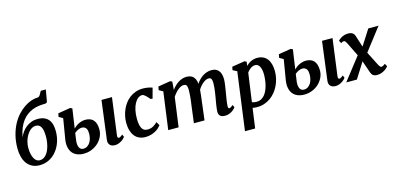

<svg xmlns="http://www.w3.org/2000/svg" viewBox="-90 -1469 4831 2331"><g transform="rotate(-15 2326.0 -304.0)"><path d="M242.7 7.8Q188 7.8 148.2 -12.9Q108.4 -33.7 82.5 -69.6Q56.6 -105.5 44.2 -153.6Q31.7 -201.7 31.7 -255.9Q31.7 -346.7 51 -421.9Q70.3 -497.1 102.1 -556.6Q133.8 -616.2 175 -660.6Q216.3 -705.1 260.3 -734.4Q304.2 -763.7 347.4 -778.1Q390.6 -792.5 427.2 -792.5Q436.5 -792.5 445.1 -798.3Q453.6 -804.2 459.5 -814L486.8 -861.8H549.8L527.8 -731.9Q526.4 -721.7 524.2 -714.6Q522 -707.5 517.6 -703.6Q513.2 -699.7 506.1 -698Q499 -696.3 487.3 -696.3Q448.7 -696.3 410.4 -690.4Q372.1 -684.6 335.9 -670.2Q299.8 -655.8 267.1 -631.8Q234.4 -607.9 207 -572Q179.7 -536.1 159.2 -486.6Q138.7 -437 127 -372.1Q140.6 -406.2 162.6 -437Q184.6 -467.8 213.9 -491Q243.2 -514.2 279.5 -527.8Q315.9 -541.5 358.4 -541.5Q409.2 -541.5 443.4 -526.4Q477.5 -511.2 498.3 -484.6Q519 -458 527.8 -421.4Q536.6 -384.8 536.6 -341.8Q536.6 -269 514.9 -205.6Q493.2 -142.1 454.1 -94.5Q415 -46.9 361.1 -19.5Q307.1 7.8 242.7 7.8ZM258.3 -49.8Q284.2 -49.8 305.2 -61.5Q326.2 -73.2 342.5 -93.3Q358.9 -113.3 370.6 -139.6Q382.3 -166 389.9 -195.8Q397.5 -225.6 400.9 -256.8Q404.3 -288.1 403.8 -317.4Q403.3 -357.4 397.5 -386Q391.6 -414.6 380.6 -432.6Q369.6 -450.7 353.8 -459Q337.9 -467.3 317.9 -467.3Q283.7 -467.3 254.4 -445.3Q225.1 -423.3 204.1 -388.7Q183.1 -354 171.4 -311.3Q159.7 -268.6 160.6 -227.1Q161.1 -186 168.5 -153.1Q175.8 -120.1 188.5 -97.2Q201.2 -74.2 219 -62Q236.8 -49.8 258.3 -49.8Z M1169.9 -564H1301.8L1240.2 -102.5Q1234.9 -65.4 1255.9 -65.4Q1262.7 -65.4 1273.7 -70.8Q1284.7 -76.2 1303.7 -92.8L1317.9 -61Q1312.5 -52.7 1300.5 -40.5Q1288.6 -28.3 1271.2 -17.3Q1253.9 -6.3 1232.9 1.5Q1211.9 9.3 1188.5 9.3Q1165 9.3 1148.4 2.4Q1131.8 -4.4 1122.1 -16.4Q1112.3 -28.3 1108.6 -43.9Q1105 -59.6 1107.4 -77.1ZM793.9 11.2Q749.5 11.2 712.6 -3.4Q675.8 -18.1 651.9 -48.3Q627.9 -78.6 619.9 -125.7Q611.8 -172.9 625 -237.8L663.6 -470.2L613.3 -499L621.6 -542.5L775.9 -567.9L801.8 -556.2L766.1 -312.5Q777.3 -324.2 792.7 -336.4Q808.1 -348.6 827.4 -358.6Q846.7 -368.7 869.4 -375.2Q892.1 -381.8 918 -381.8Q947.3 -381.8 972.2 -373.3Q997.1 -364.7 1014.9 -346.2Q1032.7 -327.6 1042.7 -297.4Q1052.7 -267.1 1052.7 -224.1Q1052.7 -178.7 1033.2 -136.2Q1013.7 -93.8 979 -61Q944.3 -28.3 897 -8.5Q849.6 11.2 793.9 11.2ZM804.2 -48.3Q834.5 -48.3 856.4 -63Q878.4 -77.6 892.3 -100.6Q906.2 -123.5 912.8 -152.1Q919.4 -180.7 919.4 -208Q919.4 -225.6 916.7 -242.2Q914.1 -258.8 906.2 -271.7Q898.4 -284.7 884.5 -292.7Q870.6 -300.8 848.6 -300.8Q839.8 -300.8 829.1 -298.1Q818.4 -295.4 806.4 -290.3Q794.4 -285.2 782 -277.3Q769.5 -269.5 758.3 -259.3L748 -187.5Q741.7 -151.4 743.7 -125Q745.6 -98.6 753.7 -81.5Q761.7 -64.5 774.9 -56.4Q788.1 -48.3 804.2 -48.3Z M1570.8 9.8Q1528.3 9.8 1494.6 -4.9Q1460.9 -19.5 1437.5 -48.1Q1414.1 -76.7 1401.1 -118.7Q1388.2 -160.6 1387.7 -215.3Q1387.2 -254.9 1395.5 -296.4Q1403.8 -337.9 1420.4 -377.2Q1437 -416.5 1462.2 -451.2Q1487.3 -485.8 1521.2 -511.7Q1555.2 -537.6 1597.4 -552.7Q1639.6 -567.9 1690.9 -567.9Q1705.1 -567.9 1720.7 -566.4Q1736.3 -564.9 1752 -562.5Q1767.6 -560.1 1782 -556.2Q1796.4 -552.2 1808.1 -547.4L1772.9 -417.5Q1772.5 -418 1768.8 -418.5Q1765.1 -418.9 1760.7 -419.4Q1756.3 -419.9 1752.7 -420.2Q1749 -420.4 1748.5 -420.9Q1739.3 -431.6 1728 -444.3Q1716.8 -457 1705.1 -468Q1693.4 -479 1682.1 -486.1Q1670.9 -493.2 1661.1 -493.2Q1633.8 -493.2 1608.9 -474.4Q1584 -455.6 1565.2 -420.9Q1546.4 -386.2 1535.6 -336.4Q1524.9 -286.6 1525.9 -224.6Q1526.4 -184.1 1532.7 -155Q1539.1 -126 1550.5 -107.4Q1562 -88.9 1578.9 -80.3Q1595.7 -71.8 1617.7 -71.8Q1638.7 -71.8 1655.8 -75.9Q1672.9 -80.1 1688 -87.9Q1703.1 -95.7 1716.8 -106.7Q1730.5 -117.7 1744.6 -130.9L1770.5 -85.4Q1760.7 -71.8 1743.4 -55.2Q1726.1 -38.6 1700.7 -24.2Q1675.3 -9.8 1642.8 0Q1610.4 9.8 1570.8 9.8Z M1921.9 -469.7 1871.1 -499 1879.9 -542.5 2033.7 -567.9 2058.1 -556.2 2049.8 -453.6Q2066.9 -477.5 2087.9 -498.5Q2108.9 -519.5 2132.8 -534.9Q2156.7 -550.3 2182.9 -559.1Q2209 -567.9 2236.3 -567.9Q2261.2 -567.9 2282.2 -561.8Q2303.2 -555.7 2318.8 -541.5Q2334.5 -527.3 2344.5 -504.6Q2354.5 -481.9 2357.9 -448.7Q2375 -475.1 2396.5 -496.8Q2418 -518.6 2442.6 -534.4Q2467.3 -550.3 2494.9 -559.1Q2522.5 -567.9 2551.8 -567.9Q2578.1 -567.9 2600.1 -559.8Q2622.1 -551.8 2638.2 -534.2Q2654.3 -516.6 2663.3 -488.5Q2672.4 -460.4 2672.4 -420.4Q2672.4 -406.2 2670.2 -385.3Q2668 -364.3 2664.6 -340.6Q2661.1 -316.9 2657 -292.2Q2652.8 -267.6 2649.4 -246.6Q2646.5 -227.5 2643.1 -208Q2639.6 -188.5 2636.7 -168.9Q2633.8 -149.4 2631.6 -131.1Q2629.4 -112.8 2628.9 -96.7Q2627.9 -79.1 2632.3 -72Q2636.7 -64.9 2643.6 -64.9Q2651.9 -64.9 2661.9 -70.3Q2671.9 -75.7 2691.9 -91.8L2706.1 -60.5Q2702.1 -55.2 2691.4 -43.5Q2680.7 -31.7 2663.6 -19.8Q2646.5 -7.8 2623.5 1.2Q2600.6 10.3 2572.3 10.3Q2547.4 10.3 2531.5 4.4Q2515.6 -1.5 2506.6 -11.7Q2497.6 -22 2494.1 -35.4Q2490.7 -48.8 2491.2 -64.5Q2491.7 -78.1 2493.7 -95.9Q2495.6 -113.8 2498.5 -133.8Q2501.5 -153.8 2505.1 -175.3Q2508.8 -196.8 2512.7 -217.8Q2516.1 -237.8 2520 -262Q2523.9 -286.1 2527.3 -311.3Q2530.8 -336.4 2533 -361.3Q2535.2 -386.2 2535.2 -408.2Q2535.2 -431.2 2532 -445.1Q2528.8 -459 2522.9 -466.8Q2517.1 -474.6 2509.3 -477.1Q2501.5 -479.5 2491.7 -479.5Q2476.1 -479.5 2458.5 -471.7Q2440.9 -463.9 2423.3 -449.7Q2405.8 -435.5 2388.9 -416.3Q2372.1 -397 2357.9 -374Q2355.5 -342.8 2351.8 -309.3Q2348.1 -275.9 2344.2 -246.6L2314 0H2180.2L2208 -216.3Q2210.9 -236.8 2214.1 -261Q2217.3 -285.2 2219.7 -310.3Q2222.2 -335.4 2223.6 -360.1Q2225.1 -384.8 2225.1 -406.7Q2224.6 -431.2 2221.4 -445.8Q2218.3 -460.4 2212.4 -468Q2206.5 -475.6 2197.5 -477.8Q2188.5 -480 2176.3 -480Q2161.1 -480 2143.1 -471.4Q2125 -462.9 2106.7 -447.8Q2088.4 -432.6 2070.8 -412.4Q2053.2 -392.1 2038.6 -368.7L1988.3 0H1857.9Z M2882.3 253.9H2754.4L2852.5 -474.1L2799.8 -501L2808.1 -542.5L2967.8 -567.9L2992.2 -556.2L2986.3 -505.4Q2998 -517.6 3012.5 -528.8Q3026.9 -540 3044.4 -548.8Q3062 -557.6 3082.3 -562.7Q3102.5 -567.9 3126 -567.9Q3168.5 -567.9 3200 -553Q3231.4 -538.1 3252.4 -510.5Q3273.4 -482.9 3283.9 -443.8Q3294.4 -404.8 3294.4 -356.4Q3294.4 -311.5 3284.4 -266.6Q3274.4 -221.7 3255.1 -181.2Q3235.8 -140.6 3208 -105.7Q3180.2 -70.8 3144.5 -45.2Q3108.9 -19.5 3065.7 -4.9Q3022.5 9.8 2973.1 9.8Q2959 9.8 2945.1 8.1Q2931.2 6.3 2917 3.9ZM2926.8 -64.9Q2939.5 -59.1 2953.9 -56.6Q2968.3 -54.2 2986.8 -54.2Q3017.1 -54.2 3041.3 -66.9Q3065.4 -79.6 3084.2 -101.6Q3103 -123.5 3116.7 -152.8Q3130.4 -182.1 3138.9 -215.3Q3147.5 -248.5 3151.6 -283.9Q3155.8 -319.3 3155.8 -353Q3155.8 -382.8 3150.9 -408Q3146 -433.1 3136.5 -451.2Q3127 -469.2 3113 -479.2Q3099.1 -489.3 3080.6 -489.3Q3064 -489.3 3049.1 -483.6Q3034.2 -478 3021.2 -469Q3008.3 -460 2997.1 -448.2Q2985.8 -436.5 2977.1 -424.3Z M3941.9 -564H4073.7L4012.2 -102.5Q4006.8 -65.4 4027.8 -65.4Q4034.7 -65.4 4045.7 -70.8Q4056.6 -76.2 4075.7 -92.8L4089.8 -61Q4084.5 -52.7 4072.5 -40.5Q4060.5 -28.3 4043.2 -17.3Q4025.9 -6.3 4004.9 1.5Q3983.9 9.3 3960.4 9.3Q3937 9.3 3920.4 2.4Q3903.8 -4.4 3894 -16.4Q3884.3 -28.3 3880.6 -43.9Q3877 -59.6 3879.4 -77.1ZM3565.9 11.2Q3521.5 11.2 3484.6 -3.4Q3447.8 -18.1 3423.8 -48.3Q3399.9 -78.6 3391.8 -125.7Q3383.8 -172.9 3397 -237.8L3435.5 -470.2L3385.3 -499L3393.6 -542.5L3547.9 -567.9L3573.7 -556.2L3538.1 -312.5Q3549.3 -324.2 3564.7 -336.4Q3580.1 -348.6 3599.4 -358.6Q3618.7 -368.7 3641.4 -375.2Q3664.1 -381.8 3689.9 -381.8Q3719.2 -381.8 3744.1 -373.3Q3769 -364.7 3786.9 -346.2Q3804.7 -327.6 3814.7 -297.4Q3824.7 -267.1 3824.7 -224.1Q3824.7 -178.7 3805.2 -136.2Q3785.6 -93.8 3751 -61Q3716.3 -28.3 3668.9 -8.5Q3621.6 11.2 3565.9 11.2ZM3576.2 -48.3Q3606.4 -48.3 3628.4 -63Q3650.4 -77.6 3664.3 -100.6Q3678.2 -123.5 3684.8 -152.1Q3691.4 -180.7 3691.4 -208Q3691.4 -225.6 3688.7 -242.2Q3686 -258.8 3678.2 -271.7Q3670.4 -284.7 3656.5 -292.7Q3642.6 -300.8 3620.6 -300.8Q3611.8 -300.8 3601.1 -298.1Q3590.3 -295.4 3578.4 -290.3Q3566.4 -285.2 3554 -277.3Q3541.5 -269.5 3530.3 -259.3L3520 -187.5Q3513.7 -151.4 3515.6 -125Q3517.6 -98.6 3525.6 -81.5Q3533.7 -64.5 3546.9 -56.4Q3560.1 -48.3 3576.2 -48.3Z M4315.4 -282.7 4230 -456.1Q4223.1 -470.2 4215.1 -480.5Q4207 -490.7 4196.8 -490.7Q4184.6 -490.7 4176.3 -487.1Q4168 -483.4 4159.7 -476.6L4141.1 -511.2Q4144 -515.6 4154.3 -524.9Q4164.6 -534.2 4180.9 -543.7Q4197.3 -553.2 4219.2 -560.5Q4241.2 -567.9 4267.6 -567.9Q4304.2 -567.9 4323.7 -554.7Q4343.3 -541.5 4351.6 -516.6L4398.9 -369.1L4523.4 -564H4652.3L4435.1 -282.2L4518.6 -117.7Q4522 -110.8 4526.4 -102.8Q4530.8 -94.7 4535.9 -88.1Q4541 -81.5 4546.1 -77.1Q4551.3 -72.8 4556.6 -72.8Q4560.1 -72.8 4564.5 -73.5Q4568.8 -74.2 4574.7 -76.9Q4580.6 -79.6 4588.1 -84.2Q4595.7 -88.9 4605.5 -97.2L4625.5 -63Q4622.6 -57.6 4611.3 -45.7Q4600.1 -33.7 4581.8 -21.5Q4563.5 -9.3 4538.6 0.2Q4513.7 9.8 4483.4 9.8Q4465.8 9.8 4453.1 6.1Q4440.4 2.4 4431.4 -4.4Q4422.4 -11.2 4416.5 -20.5Q4410.6 -29.8 4406.2 -41.5L4352.5 -195.8L4229 0H4095.2Z"/></g></svg>

Font: Merriweather Bold
Style: Italic
Weight: 700
Italic angle: -7°
Designer: Eben Sorkin ( eben@eyebytes.com )
Foundry: Eben Sorkin ( eben@eyebytes.com )
Version: Version 1.5; ttfautohint (v0.97) -l 13 -r 13 -G 200 -x 24 -f